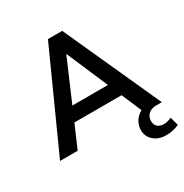

<svg xmlns="http://www.w3.org/2000/svg" viewBox="-203 -870 1173 1225"><g transform="rotate(-30 383.0 -257.5)"><path d="M766 176Q721 197 670 197Q616 197 581 167Q545 137 545 88Q545 54 563 25Q579 -2 612 -21L550 -167H202L130 0H0L322 -712H427L750 0H710Q672 0 652 19Q630 38 630 71Q630 98 647 113Q664 128 693 128Q716 128 749 114ZM245 -267H507L376 -572Z"/></g></svg>

Font: PRinguin Sans
Style: Bold
Weight: 700
Designer: Vernon Adams
Foundry: Vernon Adams
Version: ""